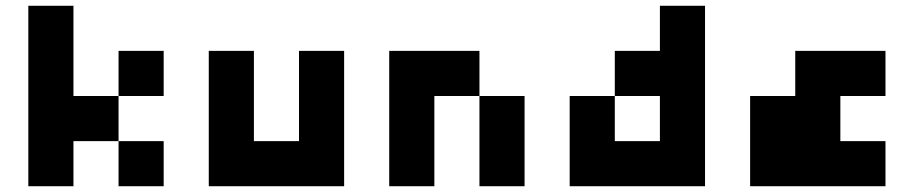

<svg xmlns="http://www.w3.org/2000/svg" viewBox="-20 -645 3165 665"><path d="M390.6 -312.5V-468.8H546.9V-312.5H390.6V-156.2H546.9V0H390.6V-156.2H234.4V0H78.1V-625H234.4V-312.5Z M703.1 -468.8H859.4V-156.2H1015.6V-468.8H1171.9V0H703.1Z M1328.1 0V-468.8H1640.6V-312.5H1796.9V0H1640.6V-312.5H1484.4V0Z M2265.6 -156.2V-312.5H2109.4V-156.2ZM1953.1 -312.5H2109.4V-468.8H2265.6V-625H2421.9V0H1953.1Z M3046.9 -468.8V-312.5H2890.6V-156.2H3046.9V0H2578.1V-312.5H2734.4V-468.8Z"/></svg>

Font: Sorena-Fanum Normal
Style: Regular
Weight: 400
Designer: Mohammad Darvishi
Version: Version 1.000;March 20, 2024;FontCreator 15.0.0.2958 64-bit